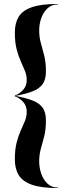

<svg xmlns="http://www.w3.org/2000/svg" viewBox="-20 -800 342 970"><path d="M272 150Q188 150 140.8 133.2Q93.5 116.5 74.2 84.2Q55 52 55 5Q55 -44.5 64 -79.5Q73 -114.5 85 -140.8Q97 -167 106 -189.2Q115 -211.5 115 -235Q115 -266 96.2 -286Q77.5 -306 55 -313.5V-317.5Q77.5 -325 96.2 -345.2Q115 -365.5 115 -396Q115 -419.5 106 -441.8Q97 -464 85 -490.2Q73 -516.5 64 -551.5Q55 -586.5 55 -636Q55 -683 74.2 -715Q93.5 -747 140.8 -763.5Q188 -780 272 -780V-777.5Q241 -777.5 220 -758Q199 -738.5 188.5 -708.5Q178 -678.5 178 -647Q178 -611.5 186.5 -582Q195 -552.5 203.5 -519.2Q212 -486 212 -438.5Q212 -397 194.5 -373.8Q177 -350.5 142.8 -337.8Q108.5 -325 58 -315.5Q109 -305.5 143.2 -292.8Q177.5 -280 194.8 -256.8Q212 -233.5 212 -192.5Q212 -145 203.5 -111.8Q195 -78.5 186.5 -49Q178 -19.5 178 16Q178 47.5 188.5 77.8Q199 108 220 127.8Q241 147.5 272 147.5Z"/></svg>

Font: Bodoni* 72pt Medium
Style: Regular
Weight: 500
Version: Version 2.3